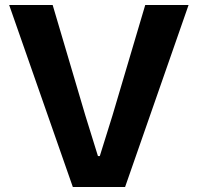

<svg xmlns="http://www.w3.org/2000/svg" viewBox="-20 -749 792 769"><path d="M271.7 0 16.7 -729H190.9L322 -285.9L372.3 -123.9H379.7L430.3 -285.9L561.7 -729H735.3L481 0Z"/></svg>

Font: Mona Sans ExtraLight
Style: Regular
Weight: 200
Designer: Deni Anggara
Foundry: GitHub
Version: Version 2.000